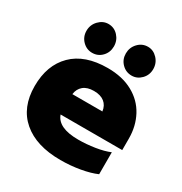

<svg xmlns="http://www.w3.org/2000/svg" viewBox="-164 -808 900 947"><g transform="rotate(30 286.0 -335.0)"><path d="M105 -602Q105 -636 128.5 -660.5Q152 -685 183 -685Q216 -685 238.5 -660.5Q261 -636 261 -602Q261 -568 238.5 -544.5Q216 -521 183 -521Q151 -521 128 -544.5Q105 -568 105 -602ZM329 -602Q329 -636 352 -660.5Q375 -685 408 -685Q439 -685 462 -660.5Q485 -636 485 -602Q485 -568 462 -544.5Q439 -521 408 -521Q375 -521 352 -544.5Q329 -568 329 -602ZM20 -238Q20 -357 89.5 -426Q159 -495 289 -495Q372 -495 431.5 -462.5Q491 -430 521.5 -373Q552 -316 552 -245V-180H201Q223 -116 338 -116Q384 -116 432 -123.5Q480 -131 513 -145V-20Q477 -4 423 5.5Q369 15 312 15Q174 15 97 -51Q20 -117 20 -238ZM372 -296Q368 -328 346 -345.5Q324 -363 286 -363Q248 -363 226.5 -345Q205 -327 201 -296Z"/></g></svg>

Font: Readiness ExtraBold
Style: Regular
Weight: 800
Designer: Katatrad Team
Foundry: CadsonDemak
Version: Version 1.00;January 16, 2020;FontCreator 12.0.0.2550 64-bit